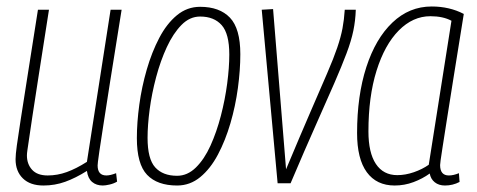

<svg xmlns="http://www.w3.org/2000/svg" viewBox="-20 -562 1470 592"><path d="M114 10Q73 10 50.5 -12Q28 -34 28 -71Q28 -85 32 -114Q36 -143 44 -194.5Q52 -246 65 -328.5Q78 -411 97 -532H131Q112 -410 99.5 -330.5Q87 -251 80 -204Q73 -157 69.5 -133Q66 -109 64.5 -99Q63 -89 63 -83Q63 -56 79 -38.5Q95 -21 127 -21Q157 -21 186 -31.5Q215 -42 248 -63L321 -532H355Q333 -397 319.5 -310Q306 -223 298 -172Q290 -121 286.5 -96.5Q283 -72 282 -63.5Q281 -55 281 -52Q281 -21 308 -21Q320 -21 338 -28L341 -2Q331 4 318 7Q305 10 297 10Q277 10 264 -1Q251 -12 248 -35Q213 -13 181 -1.5Q149 10 114 10Z M526 10Q465 10 433.5 -23Q402 -56 402 -136Q402 -184 409.5 -239Q417 -294 432.5 -347.5Q448 -401 471 -445Q494 -489 525.5 -515Q557 -541 597 -541Q657 -541 689 -507.5Q721 -474 721 -395Q721 -346 713.5 -290.5Q706 -235 690.5 -182Q675 -129 652 -85.5Q629 -42 597.5 -16Q566 10 526 10ZM526 -20Q558 -20 584 -45.5Q610 -71 629 -113Q648 -155 661 -205Q674 -255 680.5 -304.5Q687 -354 687 -394Q687 -458 663.5 -484.5Q640 -511 597 -511Q565 -511 539.5 -485Q514 -459 494.5 -417Q475 -375 461.5 -324.5Q448 -274 441.5 -225Q435 -176 435 -137Q435 -72 458.5 -46Q482 -20 526 -20Z M876 3H836L787 -532L822 -534L862 -40Q906 -145 937 -216.5Q968 -288 988.5 -335.5Q1009 -383 1020 -415.5Q1031 -448 1036 -474.5Q1041 -501 1043 -532H1077Q1076 -499 1069.5 -467.5Q1063 -436 1048.5 -397.5Q1034 -359 1011 -306Q988 -253 954.5 -178Q921 -103 876 3Z M1352 10Q1333 10 1320.5 0Q1308 -10 1305 -27Q1283 -11 1255 -0.5Q1227 10 1197 10Q1141 10 1111 -31Q1081 -72 1081 -152Q1081 -267 1109.5 -355Q1138 -443 1190 -492.5Q1242 -542 1311 -542Q1366 -542 1410 -519Q1391 -401 1378 -320Q1365 -239 1357 -187.5Q1349 -136 1344.5 -107.5Q1340 -79 1338.5 -67.5Q1337 -56 1337 -53Q1337 -21 1364 -21Q1378 -21 1395 -28L1397 -1Q1376 10 1352 10ZM1302 -54 1372 -498Q1346 -512 1307 -512Q1253 -512 1209.5 -468Q1166 -424 1141 -344Q1116 -264 1116 -157Q1116 -91 1139 -56.5Q1162 -22 1205 -22Q1230 -22 1256 -31Q1282 -40 1302 -54Z"/></svg>

Font: Georama SemiCondensed ExtraLight
Style: Italic
Weight: 200
Width: 4
Italic angle: -9°
Designer: Jean-Baptiste Levee
Foundry: Production Type
Version: Version 1.000